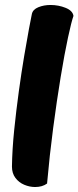

<svg xmlns="http://www.w3.org/2000/svg" viewBox="-20 -744 315 771"><path d="M121 7Q99 7 77.5 -2Q56 -11 42 -29.5Q28 -48 28 -75Q29 -144 37 -222Q45 -300 55.5 -376.5Q66 -453 77 -518.5Q88 -584 96.5 -629Q105 -674 108 -688Q112 -706 134 -715Q156 -724 183 -724Q215 -724 243.5 -712.5Q272 -701 275 -680Q267 -658 253 -593Q239 -528 223.5 -434Q208 -340 193.5 -230Q179 -120 169 -7Q150 7 121 7Z"/></svg>

Font: Agbalumo
Style: Regular
Weight: 400
Designer: Raphael Alegbeleye
Foundry: Sorkin Type Co.
Version: Version 1.000; ttfautohint (v1.8.4)